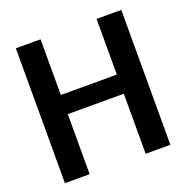

<svg xmlns="http://www.w3.org/2000/svg" viewBox="-135 -900 1015 1030"><g transform="rotate(-20 372.5 -385.0)"><path d="M204.1 0H63V-770H204.1V-452.1H523.9V-770H665V0H523.9V-342.8H204.1Z"/></g></svg>

Font: Junction Bold
Style: Bold
Weight: 700
Designer: Caroline Hadilaksono
Foundry: Caroline Hadilaksono
Version: Version 001.001